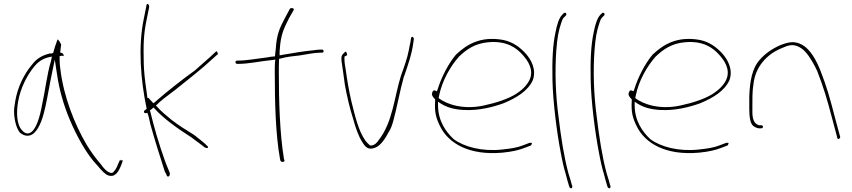

<svg xmlns="http://www.w3.org/2000/svg" viewBox="-20 -762 4414 995"><path d="M53 -176C55 -136 66 -95 83 -75C104 -56 134 -51 157 -73C186 -100 204 -155 216 -212C228 -267 237 -325 249 -381L264 -453L275 -380C287 -297 309 -220 341 -143C376 -60 429 39 485 96C509 125 526 142 541 147C576 159 594 129 608 94L616 72C618 70 615 69 610 68C604 72 603 69 602 63V66L592 88C587 102 581 114 573 123C566 135 557 137 546 131C532 126 517 110 501 87C479 62 454 29 429 -12C365 -121 310 -262 293 -402C290 -421 289 -438 289 -453V-471L299 -473C307 -473 310 -472 310 -471V-473C310 -482 306 -487 292 -490C293 -507 296 -518 297 -531C291 -545 283 -555 279 -558C279 -557 276 -553 275 -549C271 -539 259 -503 255 -486L254 -488C249 -484 248 -485 238 -485C191 -473 167 -455 142 -422C105 -378 71 -310 59 -238C55 -214 52 -194 53 -176ZM74 -236C86 -305 119 -369 154 -413C171 -434 191 -454 227 -464L249 -469L244 -445C223 -375 214 -290 197 -214C191 -180 167 -61 117 -71C109 -73 102 -78 95 -86C64 -117 65 -186 74 -236Z M725 -433C723 -526 723 -580 740 -661L753 -725C754 -733 751 -739 746 -741C742 -743 739 -740 738 -728L725 -664C695 -519 709 -347 739 -204L740 -198L730 -190C725 -187 725 -181 728 -178C730 -174 739 -176 744 -177C751 -160 754 -139 759 -119C779 -45 815 68 834 127L842 141C845 161 863 154 860 135L855 122C829 63 794 -48 774 -124L757 -191C764 -194 770 -199 775 -205L782 -198C828 -148 894 -100 972 -50C1010 -21 1031 -7 1038 0C1046 5 1054 7 1057 4C1062 -1 1050 -10 1047 -12L1046 -14C1042 -18 1023 -34 987 -62C941 -90 901 -116 870 -140C836 -168 813 -187 795 -208L788 -215C816 -243 844 -263 889 -297C949 -345 1032 -410 1077 -453L1107 -480C1109 -479 1109 -478 1109 -476C1109 -490 1105 -496 1103 -496C1101 -496 1098 -494 1095 -491L1067 -465C1047 -447 1021 -424 990 -397C919 -346 845 -287 791 -240C787 -236 781 -231 775 -227C770 -232 766 -236 761 -242L750 -254H744C743 -267 740 -280 739 -292C731 -345 726 -392 725 -433Z M1200 -440C1200 -436 1204 -431 1208 -431H1216C1269 -431 1322 -444 1391 -451L1407 -453L1405 -440C1404 -423 1404 -406 1404 -386C1404 -236 1408 -65 1431 61L1433 70C1436 80 1457 79 1454 69L1451 59V58C1430 -72 1425 -236 1425 -386C1425 -408 1425 -430 1426 -450V-457L1435 -459C1466 -468 1501 -471 1535 -475C1565 -480 1610 -489 1640 -489H1649C1654 -489 1657 -492 1657 -496C1657 -502 1654 -505 1649 -505H1640C1635 -505 1621 -504 1600 -501C1557 -497 1496 -487 1445 -478L1429 -475V-488C1429 -495 1429 -500 1430 -508C1435 -580 1449 -611 1478 -668L1502 -710C1507 -720 1487 -724 1482 -716L1459 -673C1428 -615 1414 -584 1409 -508C1408 -497 1406 -482 1405 -470C1389 -469 1377 -467 1361 -464H1360C1309 -458 1258 -448 1215 -448H1208C1204 -448 1200 -444 1200 -440Z M1750 -445C1756 -409 1761 -365 1767 -324C1777 -267 1793 -199 1810 -146C1823 -99 1838 -55 1858 -25C1873 0 1889 18 1925 3C1952 -7 1977 -44 1994 -77C2006 -95 2012 -114 2018 -135C2038 -207 2052 -291 2073 -365L2074 -366C2093 -421 2115 -483 2122 -541L2124 -555C2125 -563 2125 -562 2124 -564C2117 -578 2109 -569 2109 -557L2107 -544C2105 -535 2102 -522 2099 -504C2091 -460 2073 -412 2058 -370C2024 -263 2015 -127 1943 -37C1937 -27 1923 -8 1901 -8H1898C1889 -17 1885 -18 1873 -34C1836 -86 1818 -170 1800 -241C1788 -294 1779 -347 1772 -398C1768 -422 1765 -438 1765 -457V-468C1769 -472 1779 -475 1779 -476C1779 -484 1775 -494 1771 -494C1767 -494 1766 -492 1766 -490H1765C1752 -478 1747 -471 1750 -445Z M2220 -282C2214 -270 2225 -257 2235 -247V-239C2231 -181 2240 -149 2261 -107C2304 -19 2412 45 2585 29C2635 24 2668 16 2694 6L2731 -8C2733 -9 2735 -12 2736 -18C2738 -20 2738 -21 2733 -22H2725L2688 -8C2663 2 2630 8 2581 13C2477 24 2385 -1 2331 -41C2288 -81 2250 -138 2250 -217V-235L2265 -225C2294 -207 2329 -195 2384 -192C2462 -188 2534 -207 2590 -227C2657 -255 2716 -291 2741 -346C2761 -400 2734 -452 2703 -486C2675 -516 2640 -544 2588 -555C2472 -576 2400 -533 2343 -479C2305 -434 2268 -364 2248 -299L2244 -289L2234 -293C2227 -296 2224 -292 2220 -283ZM2253 -254 2256 -268C2271 -343 2314 -419 2359 -469C2399 -507 2442 -537 2510 -543C2605 -552 2657 -514 2690 -476C2713 -450 2747 -404 2726 -352C2712 -319 2682 -293 2654 -275C2612 -249 2552 -229 2486 -215C2385 -193 2297 -219 2253 -254ZM2256 -268Z M2843 -350C2845 -236 2866 -74 2885 24C2894 74 2903 112 2912 141C2920 170 2924 188 2927 195V196L2932 210C2940 216 2946 216 2946 203L2942 192V191C2940 182 2935 165 2926 137C2903 52 2887 -51 2874 -161C2859 -272 2855 -394 2863 -502C2868 -566 2874 -601 2889 -645C2893 -657 2896 -666 2904 -673L2913 -682C2914 -683 2915 -686 2915 -688C2915 -693 2912 -696 2907 -696C2905 -696 2903 -695 2902 -694L2893 -685C2877 -669 2866 -633 2859 -596C2844 -529 2841 -444 2843 -350Z M3041 -350C3043 -236 3064 -74 3083 24C3092 74 3101 112 3110 141C3118 170 3122 188 3125 195V196L3130 210C3138 216 3144 216 3144 203L3140 192V191C3138 182 3133 165 3124 137C3101 52 3085 -51 3072 -161C3057 -272 3053 -394 3061 -502C3066 -566 3072 -601 3087 -645C3091 -657 3094 -666 3102 -673L3111 -682C3112 -683 3113 -686 3113 -688C3113 -693 3110 -696 3105 -696C3103 -696 3101 -695 3100 -694L3091 -685C3075 -669 3064 -633 3057 -596C3042 -529 3039 -444 3041 -350Z M3239 -282C3233 -270 3244 -257 3254 -247V-239C3250 -181 3259 -149 3280 -107C3323 -19 3431 45 3604 29C3654 24 3687 16 3713 6L3750 -8C3752 -9 3754 -12 3755 -18C3757 -20 3757 -21 3752 -22H3744L3707 -8C3682 2 3649 8 3600 13C3496 24 3404 -1 3350 -41C3307 -81 3269 -138 3269 -217V-235L3284 -225C3313 -207 3348 -195 3403 -192C3481 -188 3553 -207 3609 -227C3676 -255 3735 -291 3760 -346C3780 -400 3753 -452 3722 -486C3694 -516 3659 -544 3607 -555C3491 -576 3419 -533 3362 -479C3324 -434 3287 -364 3267 -299L3263 -289L3253 -293C3246 -296 3243 -292 3239 -283ZM3272 -254 3275 -268C3290 -343 3333 -419 3378 -469C3418 -507 3461 -537 3529 -543C3624 -552 3676 -514 3709 -476C3732 -450 3766 -404 3745 -352C3731 -319 3701 -293 3673 -275C3631 -249 3571 -229 3505 -215C3404 -193 3316 -219 3272 -254ZM3275 -268Z M3863 -200C3863 -159 3867 -122 3884 -109C3894 -101 3908 -97 3914 -97H3924C3930 -97 3934 -100 3934 -105C3934 -110 3930 -113 3924 -113H3914C3876 -123 3879 -170 3879 -200C3879 -247 3878 -286 3885 -329C3895 -414 3952 -482 4035 -514C4061 -526 4090 -537 4124 -517C4141 -508 4156 -493 4170 -473C4186 -450 4201 -424 4215 -394C4248 -308 4264 -256 4293 -146L4319 -48C4321 -35 4336 -45 4334 -53L4308 -149C4279 -261 4265 -311 4231 -398C4210 -450 4180 -506 4137 -530C4097 -551 4068 -545 4024 -528C3982 -510 3945 -484 3918 -453C3877 -408 3866 -340 3863 -263Z"/></svg>

Font: Stray Cat
Style: ExLtExt
Weight: 200
Version: Version 1.0